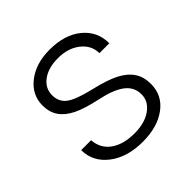

<svg xmlns="http://www.w3.org/2000/svg" viewBox="-148 -665 802 802"><g transform="rotate(-45 253.0 -264.0)"><path d="M392.6 -134.3Q392.6 -177.7 357.7 -204.1Q322.8 -230.5 252.4 -245.4Q182.1 -260.3 143.3 -279.5Q104.5 -298.8 85.7 -326.7Q66.9 -354.5 66.9 -394Q66.9 -456.5 119.1 -497.3Q171.4 -538.1 252.9 -538.1Q341.3 -538.1 394.8 -494.4Q448.2 -450.7 448.2 -380.4H389.6Q389.6 -426.8 350.8 -457.5Q312 -488.3 252.9 -488.3Q195.3 -488.3 160.4 -462.6Q125.5 -437 125.5 -396Q125.5 -356.4 154.5 -334.7Q183.6 -313 260.5 -294.9Q337.4 -276.9 375.7 -256.3Q414.1 -235.8 432.6 -207Q451.2 -178.2 451.2 -137.2Q451.2 -70.3 397.2 -30.3Q343.3 9.8 256.3 9.8Q164.1 9.8 106.7 -34.9Q49.3 -79.6 49.3 -147.9H107.9Q111.3 -96.7 151.1 -68.1Q190.9 -39.6 256.3 -39.6Q317.4 -39.6 355 -66.4Q392.6 -93.3 392.6 -134.3Z"/></g></svg>

Font: Vazir Thin FD-UI
Style: Thin-FD-UI
Weight: 100
Designer: Saber Rastikerdar
Foundry: Saber Rastikerdar
Version: Version 30.1.0